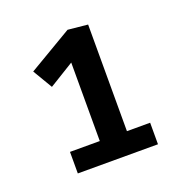

<svg xmlns="http://www.w3.org/2000/svg" viewBox="-73 -815 422 454"><g transform="rotate(-20 137.5 -588.0)"><path d="M33.3 -687.5 62.5 -638.3 125 -676.7V-479.2H50V-425H251.7V-479.2H193.3V-747.5L143.3 -752.5Z"/></g></svg>

Font: Boon SemiBold
Style: Regular
Weight: 600
Designer: Sungsit Sawaiwan
Foundry: FontUni
Version: Version 2.0